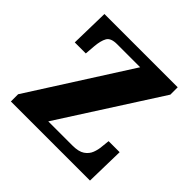

<svg xmlns="http://www.w3.org/2000/svg" viewBox="-175 -893 1071 1071"><g transform="rotate(45 360.5 -357.0)"><path d="M46 0V-57L421 -645H239Q190 -645 175.5 -619.5Q161 -594 157 -547L152 -485H65L70 -714H648V-656L272 -69H462Q511 -69 536 -86Q561 -103 571 -129Q581 -155 583 -182L588 -229H675L670 0Z"/></g></svg>

Font: Noto Serif Gujarati Black
Style: Regular
Weight: 900
Version: Version 2.102